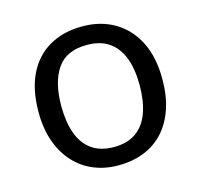

<svg xmlns="http://www.w3.org/2000/svg" viewBox="-86 -639 777 743"><g transform="rotate(-15 302.5 -268.0)"><path d="M551 -269Q551 -202 533.5 -150.5Q516 -99 483.5 -63Q451 -27 404.5 -8.5Q358 10 301 10Q248 10 203 -8.5Q158 -27 125 -63Q92 -99 73.5 -150.5Q55 -202 55 -269Q55 -358 85 -419.5Q115 -481 171 -513.5Q227 -546 304 -546Q377 -546 432.5 -513.5Q488 -481 519.5 -419.5Q551 -358 551 -269ZM146 -269Q146 -206 162.5 -159.5Q179 -113 214 -88Q249 -63 303 -63Q357 -63 392 -88Q427 -113 443.5 -159.5Q460 -206 460 -269Q460 -333 443 -378Q426 -423 391.5 -447.5Q357 -472 302 -472Q220 -472 183 -418Q146 -364 146 -269Z"/></g></svg>

Font: ltelugu85
Style: Book
Weight: 400
Designer: Jelle Bosma - Monotype Design Team
Foundry: Monotype Imaging Inc.
Version: Version 2.003